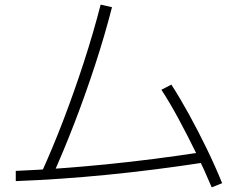

<svg xmlns="http://www.w3.org/2000/svg" viewBox="-20 -773 1040 828"><path d="M159 -29Q207 -134 253.5 -255.5Q300 -377 341.5 -504.5Q383 -632 414 -753L463 -742Q432 -621 390 -492.5Q348 -364 300.5 -241Q253 -118 205 -12ZM48 -36Q234 -44 436 -64Q638 -84 858 -118L866 -73Q644 -39 440.5 -19Q237 1 48 8ZM893 35Q862 -39 825 -114.5Q788 -190 750 -260.5Q712 -331 676 -386L719 -408Q756 -351 795 -280Q834 -209 871 -133Q908 -57 938 17Z"/></svg>

Font: M PLUS 2 Light
Style: Regular
Weight: 300
Designer: Coji Morishita
Foundry: UNDERFOREST DESIGN
Version: Version 1.001